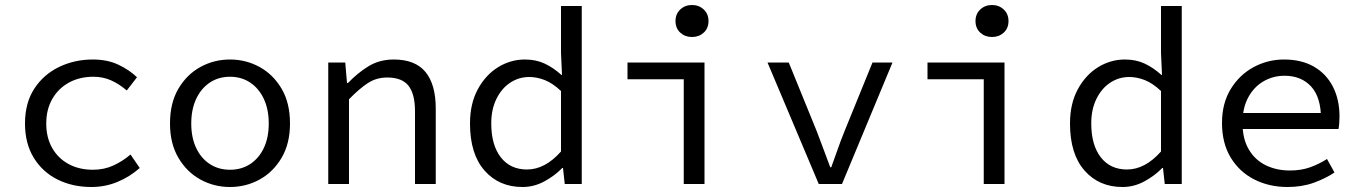

<svg xmlns="http://www.w3.org/2000/svg" viewBox="-20 -736 5440 768"><path d="M346 12Q270 12 210 -18Q150 -48 115 -105Q80 -162 80 -242Q80 -324 117 -381Q154 -438 216 -468Q278 -498 351 -498Q410 -498 454 -477Q498 -456 528 -427L487 -374Q457 -400 424.5 -414.5Q392 -429 354 -429Q298 -429 255.5 -405.5Q213 -382 189 -340Q165 -298 165 -242Q165 -186 188.5 -144.5Q212 -103 254 -80Q296 -57 352 -57Q397 -57 434.5 -74.5Q472 -92 502 -118L539 -64Q498 -28 449 -8Q400 12 346 12Z M900 12Q836 12 781.5 -18Q727 -48 693.5 -105Q660 -162 660 -242Q660 -324 693.5 -381Q727 -438 781.5 -468Q836 -498 900 -498Q964 -498 1018.5 -468Q1073 -438 1106.5 -381Q1140 -324 1140 -242Q1140 -162 1106.5 -105Q1073 -48 1018.5 -18Q964 12 900 12ZM900 -57Q946 -57 981 -80Q1016 -103 1035.5 -144.5Q1055 -186 1055 -242Q1055 -298 1035.5 -340Q1016 -382 981 -405.5Q946 -429 900 -429Q854 -429 819 -405.5Q784 -382 764.5 -340Q745 -298 745 -242Q745 -186 764.5 -144.5Q784 -103 819 -80Q854 -57 900 -57Z M1293 0V-486H1361L1368 -404H1372Q1410 -444 1454 -471Q1498 -498 1555 -498Q1641 -498 1682 -448Q1723 -398 1723 -302V0H1640V-291Q1640 -360 1614 -393Q1588 -426 1529 -426Q1486 -426 1452 -404Q1418 -382 1376 -339V0Z M2070 12Q1976 12 1918 -54Q1860 -120 1860 -242Q1860 -321 1891 -378.5Q1922 -436 1972 -467Q2022 -498 2080 -498Q2124 -498 2159 -481.5Q2194 -465 2226 -436H2228L2224 -525V-712H2307V0H2239L2232 -64H2229Q2199 -33 2157.5 -10.5Q2116 12 2070 12ZM2088 -58Q2124 -58 2158 -76Q2192 -94 2224 -130V-372Q2191 -403 2159.5 -415.5Q2128 -428 2097 -428Q2055 -428 2020.5 -405Q1986 -382 1965.5 -340Q1945 -298 1945 -243Q1945 -156 1983 -107Q2021 -58 2088 -58Z M2715 0V-419H2490V-486H2798V0ZM2748 -588Q2720 -588 2701 -605.5Q2682 -623 2682 -652Q2682 -680 2701 -698Q2720 -716 2748 -716Q2776 -716 2795 -698Q2814 -680 2814 -652Q2814 -623 2795 -605.5Q2776 -588 2748 -588Z M3255 0 3050 -486H3135L3247 -211Q3261 -174 3274.5 -138Q3288 -102 3301 -67H3305Q3318 -102 3330.5 -138Q3343 -174 3358 -211L3470 -486H3550L3348 0Z M3915 0V-419H3690V-486H3998V0ZM3948 -588Q3920 -588 3901 -605.5Q3882 -623 3882 -652Q3882 -680 3901 -698Q3920 -716 3948 -716Q3976 -716 3995 -698Q4014 -680 4014 -652Q4014 -623 3995 -605.5Q3976 -588 3948 -588Z M4470 12Q4376 12 4318 -54Q4260 -120 4260 -242Q4260 -321 4291 -378.5Q4322 -436 4372 -467Q4422 -498 4480 -498Q4524 -498 4559 -481.5Q4594 -465 4626 -436H4628L4624 -525V-712H4707V0H4639L4632 -64H4629Q4599 -33 4557.5 -10.5Q4516 12 4470 12ZM4488 -58Q4524 -58 4558 -76Q4592 -94 4624 -130V-372Q4591 -403 4559.5 -415.5Q4528 -428 4497 -428Q4455 -428 4420.5 -405Q4386 -382 4365.5 -340Q4345 -298 4345 -243Q4345 -156 4383 -107Q4421 -58 4488 -58Z M5130 12Q5057 12 4997.5 -18Q4938 -48 4903 -105.5Q4868 -163 4868 -244Q4868 -323 4903 -380Q4938 -437 4994.5 -467.5Q5051 -498 5116 -498Q5186 -498 5235.5 -469.5Q5285 -441 5311.5 -389.5Q5338 -338 5338 -270Q5338 -256 5337 -243Q5336 -230 5334 -220H4923V-284H5285L5264 -261Q5264 -347 5224.5 -390Q5185 -433 5118 -433Q5073 -433 5034.5 -411Q4996 -389 4973 -346.5Q4950 -304 4950 -244Q4950 -181 4975 -138.5Q5000 -96 5043 -75Q5086 -54 5140 -54Q5184 -54 5219.5 -66.5Q5255 -79 5288 -100L5318 -46Q5282 -22 5235 -5Q5188 12 5130 12Z"/></svg>

Font: Source Code Variable
Style: Regular
Weight: 400
Monospace: yes
Designer: Paul D. Hunt, Teo Tuominen
Foundry: Adobe Systems Incorporated
Version: Version 1.010;hotconv 1.0.106;makeotfexe 2.5.65593